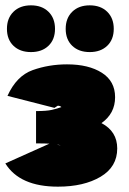

<svg xmlns="http://www.w3.org/2000/svg" viewBox="-33 -688 482 719"><path d="M406 -132Q406 -63 343.5 -26Q281 11 184 11Q41 11 -13 -76L152 -150Q138 -151 102 -151V-272Q141 -272 161 -276.5Q181 -281 197 -287Q192 -292 184 -292H185Q185 -294 171 -284L-5 -329Q29 -404 89.5 -425.5Q150 -447 218 -447Q299 -447 348.5 -415.5Q398 -384 398 -324Q398 -263 347 -227Q406 -196 406 -132ZM195 -144 180 -147Q186 -144 195 -144ZM-7 -580Q-7 -620 17.5 -644Q42 -668 83 -668Q124 -668 148.5 -644Q173 -620 173 -580Q173 -540 148.5 -516.5Q124 -493 83 -493Q42 -493 17.5 -516.5Q-7 -540 -7 -580ZM213 -580Q213 -620 237.5 -644Q262 -668 303 -668Q344 -668 368.5 -644Q393 -620 393 -580Q393 -540 368.5 -516.5Q344 -493 303 -493Q262 -493 237.5 -516.5Q213 -540 213 -580Z"/></svg>

Font: Ysabeau Black
Style: Regular
Weight: 900
Designer: Christian Thalmann (Catharsis Fonts)
Version: Version 0.003